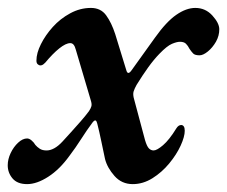

<svg xmlns="http://www.w3.org/2000/svg" viewBox="-35 -453 577 487"><path d="M33.8 14Q9 14 -3.2 -0.4Q-15.4 -14.8 -15.4 -33.8Q-15.4 -49.1 -7.9 -64.9Q-0.4 -80.6 11.1 -91.2Q22.5 -101.8 33.7 -101.8Q39.3 -101.8 45.2 -96.7Q51.2 -91.6 54.7 -85.4Q59.3 -80 65.9 -75.7Q72.6 -71.4 82.7 -71.4Q92.1 -71.2 102.4 -76.8Q112.7 -82.3 123.6 -94.1Q133 -104.4 145.2 -117.8Q157.4 -131.2 169.7 -145.3Q182 -159.4 190.7 -171.1Q195.5 -178.4 196.9 -183.8Q198.2 -189.2 195.4 -198.1L157.4 -326.6Q155.2 -335.2 151.8 -339.4Q148.4 -343.6 143.2 -343.6Q132.1 -343.6 115.4 -330.3Q98.8 -317 79.8 -294.1Q77.8 -291.9 74.6 -289.5Q71.4 -287.1 67.7 -287.1Q63.7 -287.1 60.6 -290.1Q57.4 -293 57.4 -299.2Q57.4 -318.3 68.8 -341Q80.1 -363.7 98.9 -384.6Q117.8 -405.6 143 -419.2Q168.1 -432.9 195.6 -432.9Q220.6 -432.9 234.2 -414.2Q247.8 -395.6 257.3 -366.3L285.6 -274.2Q289.4 -261.5 298.7 -274.7L358.1 -357.5Q387 -398.1 412.3 -415.5Q437.5 -432.9 460.4 -432.9Q486.1 -432.9 503.6 -413.7Q521 -394.5 521.2 -379.2Q521.4 -362.4 512.8 -347.2Q504.1 -332.1 492.2 -322.4Q480.2 -312.7 471.2 -312.7Q459.5 -312.7 455 -317.3Q450.5 -321.9 445.8 -328.9Q441.6 -337.2 436.6 -342.1Q431.6 -347 421.4 -347Q413.5 -347 401.1 -341.8Q388.7 -336.6 369.3 -316.5Q355.3 -302.1 340.8 -282Q326.4 -261.9 311.5 -237.8Q306.7 -229.4 304 -221.4Q301.4 -213.4 305.4 -200.4L332.8 -97.9Q337.6 -81.6 342.8 -76.5Q348 -71.4 354.6 -71.4Q362.9 -71.4 378.5 -84.7Q394.2 -98 412.4 -127.6Q417.6 -135.9 424.6 -135.9Q428.6 -135.9 431.1 -132.4Q433.6 -128.9 433.6 -121.3Q433.6 -106.5 423.2 -83.6Q412.7 -60.8 394.2 -38.4Q375.7 -16 351.8 -1Q327.8 14 301.7 14Q273.7 14 255.4 -6.7Q237.1 -27.4 231.4 -49.7Q227.2 -69.1 222 -94.4Q216.8 -119.7 211.8 -139.1Q210.5 -145.3 207.8 -147.2Q205.1 -149 199.9 -142.6Q184.9 -122.5 170.8 -100.3Q156.6 -78.1 141.5 -58.2Q116.4 -23.3 87.4 -4.7Q58.4 14 33.8 14Z"/></svg>

Font: EB Garamond
Style: Italic
Weight: 400
Italic angle: -17.2°
Designer: Georg Duffner and Octavio Pardo
Foundry: Georg Duffner
Version: Version 1.001